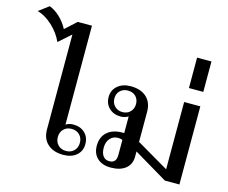

<svg xmlns="http://www.w3.org/2000/svg" viewBox="-275 -1139 1579 1329"><g transform="rotate(15 514.0 -475.0)"><path d="M126 -132V-811L39 -734Q12 -794 -39.5 -842Q-91 -890 -148 -906L-76 -960Q-35 -944 0.5 -910Q36 -876 59 -832L139 -905H241V-196Q262 -211 295 -211Q346 -211 377.5 -180.5Q409 -150 409 -101Q409 -51 373.5 -20.5Q338 10 279 10Q209 10 167.5 -27Q126 -64 126 -132ZM370 -100Q370 -135 348 -157Q326 -179 291 -179Q256 -179 234 -157Q212 -135 212 -100Q212 -65 234 -43Q256 -21 291 -21Q326 -21 348 -43Q370 -65 370 -100Z M1110 -560V0H1006L764 -144V-107Q764 -52 725.5 -21Q687 10 619 10Q558 10 523 -23Q488 -56 488 -112Q488 -174 527.5 -209.5Q567 -245 636 -245H649V-364Q639 -358 624.5 -353.5Q610 -349 596 -349Q544 -349 512 -379.5Q480 -410 480 -459Q480 -508 516 -539Q552 -570 610 -570Q682 -570 723 -532.5Q764 -495 764 -428V-212L772 -208L994 -78V-560ZM676 -460Q676 -494 654.5 -515Q633 -536 599 -536Q565 -536 543 -515Q521 -494 521 -460Q521 -426 543 -404Q565 -382 599 -382Q633 -382 654.5 -404Q676 -426 676 -460ZM649 -196Q636 -202 617 -202Q582 -202 560 -177Q538 -152 538 -111Q538 -73 554 -51.5Q570 -30 599 -30Q649 -30 649 -87Z M1001 -880H1104V-662H1001Z"/></g></svg>

Font: Fahkwang Medium
Style: Regular
Weight: 500
Version: Version 1.000; ttfautohint (v1.6)